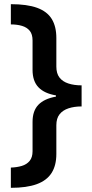

<svg xmlns="http://www.w3.org/2000/svg" viewBox="-20 -738 440 920"><path d="M32 65Q61 64 84.5 57Q108 50 122 33Q136 16 136 -13V-154Q136 -207 164 -236Q192 -265 248 -275V-281Q193 -290 164.5 -319.5Q136 -349 136 -403V-544Q136 -574 122.5 -590.5Q109 -607 85.5 -614Q62 -621 32 -621V-718Q110 -718 158 -700.5Q206 -683 228 -647Q250 -611 250 -556V-419Q250 -386 265 -366.5Q280 -347 307.5 -338Q335 -329 371 -329V-228Q336 -228 308.5 -219Q281 -210 265.5 -190.5Q250 -171 250 -138V0Q250 55 227 91Q204 127 156 144.5Q108 162 32 162Z"/></svg>

Font: Noto Sans Symbols SemiBold
Style: Regular
Weight: 600
Version: Version 2.002